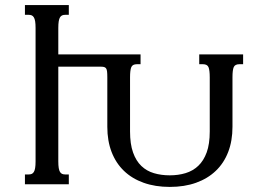

<svg xmlns="http://www.w3.org/2000/svg" viewBox="-20 -736 1040 767"><path d="M122.1 -624.5Q122.1 -640.6 120.4 -650.9Q118.7 -661.1 115.2 -666.7Q111.8 -672.4 106.7 -674.6Q101.6 -676.8 94.2 -676.8H79.6V-715.8H254.9V-676.8H240.7Q233.4 -676.8 228.3 -674.6Q223.1 -672.4 219.7 -666.7Q216.3 -661.1 214.6 -650.9Q212.9 -640.6 212.9 -624.5V-518.6H541.5V-479.5H526.9Q509.3 -479.5 504.4 -467.5Q499.5 -455.6 499.5 -426.8V-210.9Q499.5 -160.6 511.5 -127Q523.4 -93.3 544.7 -73Q565.9 -52.7 595 -44.2Q624 -35.6 658.2 -35.6Q692.4 -35.6 721.4 -44.4Q750.5 -53.2 772 -73.5Q793.5 -93.8 805.7 -127.2Q817.9 -160.6 817.9 -210.9V-426.8Q817.9 -455.6 813 -467.5Q808.1 -479.5 790.5 -479.5H775.9V-518.6H951.2V-479.5H936.5Q918.9 -479.5 913.8 -468Q908.7 -456.5 908.7 -427.2V-229.5Q908.7 -173.3 891.6 -128.9Q874.5 -84.5 842 -53.5Q809.6 -22.5 763.2 -5.9Q716.8 10.7 658.2 10.7Q600.1 10.7 553.7 -5.9Q507.3 -22.5 475.1 -53.5Q442.9 -84.5 425.8 -128.9Q408.7 -173.3 408.7 -229.5V-427.2Q408.7 -441.9 407.7 -450.4Q406.7 -459 403.6 -463.1Q400.4 -467.3 395 -468.5Q389.6 -469.7 380.9 -469.7H212.9V-91.3Q212.9 -75.2 214.6 -64.9Q216.3 -54.7 219.7 -49.1Q223.1 -43.5 228.3 -41.3Q233.4 -39.1 240.7 -39.1H254.9V0H79.6V-39.1H94.2Q101.6 -39.1 106.7 -41.3Q111.8 -43.5 115.2 -49.1Q118.7 -54.7 120.4 -64.9Q122.1 -75.2 122.1 -91.3Z"/></svg>

Font: Arian AMU Serif
Style: Regular
Weight: 400
Designer: Ruben Hakobyan (Tarumian)
Foundry: Ruben Hakobyan (Tarumian)
Version: Version 1.002